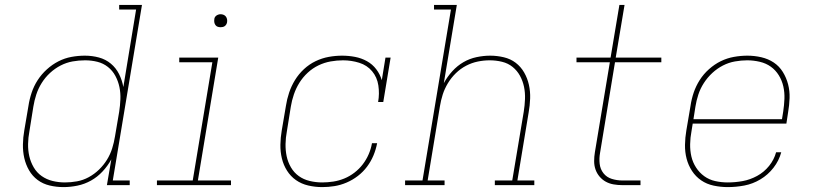

<svg xmlns="http://www.w3.org/2000/svg" viewBox="-20 -755 3340 783"><path d="M239 8Q210 8 182.5 1.5Q155 -5 133.5 -21Q112 -37 98.5 -60.5Q85 -84 79 -110.5Q73 -137 73.5 -166Q74 -195 79 -223L96 -323Q100 -350 109 -377Q118 -404 133.5 -428Q149 -452 171 -472Q193 -492 218.5 -505Q244 -518 271.5 -523Q299 -528 326 -528Q356 -528 383.5 -520.5Q411 -513 432 -495.5Q453 -478 465.5 -453Q478 -428 483 -400L535 -716H466V-735H559L440 -19H509V0H416L434 -105Q419 -78 398 -55.5Q377 -33 351 -18.5Q325 -4 296 2Q267 8 239 8ZM245 -11Q269 -11 294 -15.5Q319 -20 342 -32.5Q365 -45 384 -63.5Q403 -82 416.5 -104Q430 -126 437.5 -150Q445 -174 449 -199L466 -299Q470 -325 471 -350.5Q472 -376 467 -400Q462 -424 450.5 -445.5Q439 -467 420 -482Q401 -497 377 -503Q353 -509 327 -509Q301 -509 276 -504.5Q251 -500 227.5 -488Q204 -476 184 -457.5Q164 -439 150 -416.5Q136 -394 128 -369.5Q120 -345 116 -320L100 -220Q95 -194 94.5 -168Q94 -142 99.5 -118Q105 -94 117.5 -72.5Q130 -51 150 -37Q170 -23 194.5 -17Q219 -11 245 -11Z M620 0V-19H766L846 -501H711V-520H870L787 -19H922V0ZM880 -644Q873 -644 867.5 -646Q862 -648 858.5 -653Q855 -658 854 -664Q853 -670 854 -676Q854 -681 856.5 -685Q859 -689 862.5 -691.5Q866 -694 870.5 -695.5Q875 -697 880 -697Q886 -697 892 -694.5Q898 -692 901.5 -687Q905 -682 906 -676Q907 -670 906 -664Q905 -659 902.5 -655Q900 -651 896.5 -648.5Q893 -646 888.5 -645Q884 -644 880 -644Z M1294 8Q1265 8 1237 1.5Q1209 -5 1187 -20.5Q1165 -36 1150.5 -59Q1136 -82 1129.5 -109Q1123 -136 1123.5 -165Q1124 -194 1129 -223L1146 -323Q1150 -350 1159 -377Q1168 -404 1183 -428.5Q1198 -453 1219.5 -473Q1241 -493 1267 -505.5Q1293 -518 1320.5 -523Q1348 -528 1375 -528Q1402 -528 1428 -523Q1454 -518 1476.5 -505.5Q1499 -493 1514.5 -472.5Q1530 -452 1537 -428L1552 -520H1573L1543 -339H1522Q1528 -373 1523 -406.5Q1518 -440 1497.5 -464.5Q1477 -489 1445 -499Q1413 -509 1379 -509Q1354 -509 1328.5 -504.5Q1303 -500 1279 -488.5Q1255 -477 1235 -458.5Q1215 -440 1201 -417.5Q1187 -395 1178.5 -370Q1170 -345 1166 -320L1150 -220Q1145 -194 1144.5 -168Q1144 -142 1149 -118Q1154 -94 1166.5 -72.5Q1179 -51 1198.5 -37Q1218 -23 1243 -17Q1268 -11 1294 -11Q1316 -11 1339 -14.5Q1362 -18 1384 -27Q1406 -36 1425.5 -51Q1445 -66 1459.5 -85Q1474 -104 1483.5 -126Q1493 -148 1497 -171H1518Q1513 -145 1503 -121Q1493 -97 1477 -75.5Q1461 -54 1439.5 -37.5Q1418 -21 1393.5 -10.5Q1369 0 1344 4Q1319 8 1294 8Z M1632 0V-19H1703L1819 -716H1750V-735H1843L1790 -416Q1804 -442 1824.5 -464.5Q1845 -487 1870 -501.5Q1895 -516 1923.5 -522Q1952 -528 1979 -528Q2007 -528 2034.5 -521.5Q2062 -515 2083 -499Q2104 -483 2117.5 -459.5Q2131 -436 2137 -409Q2143 -382 2142 -353.5Q2141 -325 2136 -297L2090 -19H2159V0H1998V-19H2069L2116 -300Q2120 -325 2121 -351Q2122 -377 2117 -401Q2112 -425 2100.5 -446Q2089 -467 2070.5 -482Q2052 -497 2027.5 -503Q2003 -509 1977 -509Q1953 -509 1928.5 -504Q1904 -499 1881 -487Q1858 -475 1839 -456.5Q1820 -438 1806.5 -415.5Q1793 -393 1785.5 -369.5Q1778 -346 1774 -321L1724 -19H1793V0Z M2518 0Q2500 0 2482.5 -3Q2465 -6 2450.5 -14Q2436 -22 2425 -35Q2414 -48 2408.5 -64Q2403 -80 2403 -98Q2403 -116 2406 -134L2467 -501H2331V-520H2470L2506 -735H2527L2491 -520H2677V-501H2488L2427 -131Q2423 -109 2425.5 -87Q2428 -65 2441 -48.5Q2454 -32 2475 -25.5Q2496 -19 2518 -19H2592V0Z M2948 8Q2919 8 2890.5 2Q2862 -4 2839.5 -19.5Q2817 -35 2802 -58Q2787 -81 2780 -108Q2773 -135 2773.5 -164.5Q2774 -194 2779 -223L2796 -323Q2800 -351 2809 -377.5Q2818 -404 2833.5 -428.5Q2849 -453 2871.5 -473Q2894 -493 2919.5 -505.5Q2945 -518 2973 -523Q3001 -528 3028 -528Q3057 -528 3085 -521.5Q3113 -515 3135.5 -500Q3158 -485 3172.5 -461.5Q3187 -438 3194 -411Q3201 -384 3200 -355Q3199 -326 3194 -297L3187 -251H2805L2800 -220Q2795 -194 2794.5 -167.5Q2794 -141 2799.5 -117Q2805 -93 2818.5 -72Q2832 -51 2852 -36.5Q2872 -22 2897 -16.5Q2922 -11 2948 -11Q2978 -11 3008.5 -16.5Q3039 -22 3067.5 -37.5Q3096 -53 3116.5 -78.5Q3137 -104 3145 -134H3166Q3157 -100 3134.5 -71Q3112 -42 3081 -23.5Q3050 -5 3016 1.5Q2982 8 2948 8ZM2808 -269H3169L3174 -300Q3178 -326 3179 -352Q3180 -378 3174.5 -402.5Q3169 -427 3156 -448Q3143 -469 3123.5 -483Q3104 -497 3078.5 -503Q3053 -509 3027 -509Q3003 -509 2977.5 -504.5Q2952 -500 2928.5 -488Q2905 -476 2885 -457.5Q2865 -439 2850.5 -416.5Q2836 -394 2828 -369.5Q2820 -345 2816 -320Z"/></svg>

Font: Iosevka Etoile Thin Oblique
Style: Regular
Weight: 100
Italic angle: -9°
Designer: Belleve Invis
Foundry: Belleve Invis
Version: Version 15.5.2; ttfautohint (v1.8.4)